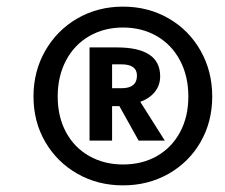

<svg xmlns="http://www.w3.org/2000/svg" viewBox="-20 -777 678 579"><path d="M620 -486Q620 -410 585 -349Q550 -288 488.5 -253Q427 -218 351 -218Q275 -218 213.5 -253Q152 -288 116.5 -349Q81 -410 81 -486Q81 -562 116.5 -624Q152 -686 213.5 -721.5Q275 -757 351 -757Q427 -757 488.5 -721.5Q550 -686 585 -624Q620 -562 620 -486ZM548 -486Q548 -547 523 -594.5Q498 -642 453 -668Q408 -694 351 -694Q294 -694 249 -668Q204 -642 179 -594.5Q154 -547 154 -486Q154 -425 179 -378.5Q204 -332 249 -306.5Q294 -281 351 -281Q409 -281 453.5 -306.5Q498 -332 523 -378.5Q548 -425 548 -486ZM403 -470 477 -353H398L340 -457H318V-353H250V-634H332Q463 -634 463 -547Q463 -520 447 -500Q431 -480 403 -470ZM318 -511H347Q393 -511 393 -549Q393 -583 346 -583H318Z"/></svg>

Font: Fira Sans SemiBold
Style: Italic
Weight: 600
Italic angle: -8°
Designer: bBox Type GmbH & Carrois Corporate GbR & Edenspiekermann AG
Foundry: bBox Type GmbH & Carrois Corporate GbR & Edenspiekermann AG
Version: Version 4.301